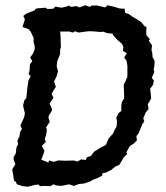

<svg xmlns="http://www.w3.org/2000/svg" viewBox="-20 -700 625 725"><path d="M85 5 66 3 44 -4 40 -13 33 -18 30 -38 26 -60 38 -80 32 -96 31 -105 40 -122 42 -143 48 -155 46 -170 53 -184 56 -202 63 -213 57 -226 71 -257 74 -272 70 -289 67 -302 72 -321 79 -329 81 -344 83 -368 85 -378 87 -395 96 -413 88 -420 92 -436 93 -457 102 -469 94 -483 104 -497 111 -513V-527L107 -540V-557L96 -580L88 -590L65 -598L74 -627L68 -640L80 -649L109 -660L117 -668L152 -671L159 -666L181 -667L189 -675L212 -671L227 -674L241 -679L247 -674L269 -677L280 -672L302 -680L319 -674L326 -679H347L377 -672L386 -680L405 -676L426 -670L431 -668L451 -667L452 -652L468 -646L477 -639L499 -626L514 -616L525 -602L533 -598L532 -577L533 -567L546 -552L542 -546L554 -529L552 -511L555 -500L556 -484L564 -470L563 -452L560 -437L563 -428L553 -406L561 -396L558 -380L547 -365L551 -329L545 -318L538 -306L541 -288L530 -275L521 -253L525 -242L518 -232L510 -213L503 -196L495 -186L497 -170L485 -158L470 -148L457 -125L460 -118L448 -107L438 -90L430 -77L415 -71L401 -59L380 -48L367 -46L366 -37L347 -27L330 -21L323 -16L298 -7L277 -5L259 2L241 -4L211 2L191 0L181 -4L171 3L147 2L131 3L126 -3L113 -2ZM163 -86 165 -94 183 -89 199 -94H207L227 -93L258 -94L272 -90L286 -98L304 -96L308 -106L323 -111L335 -127L348 -135L359 -142L380 -153L385 -165L391 -178L407 -196L414 -212L420 -221L422 -242L419 -255L428 -273L438 -281V-299L440 -314L449 -329L448 -359L447 -381L452 -389L461 -410V-425V-431V-452L458 -470L449 -483L459 -499L444 -508L446 -522L441 -534L426 -547L420 -553L407 -567L405 -573L384 -575L368 -581L364 -579L351 -580L340 -581L325 -582H314L298 -580L276 -577L264 -582L254 -577L243 -581H226H207L209 -559V-545L210 -523L207 -512V-496L201 -481L196 -468L194 -450L199 -431L195 -415L188 -400L184 -392L191 -372L181 -357L175 -345L182 -331L167 -309L174 -294L177 -284L164 -263L163 -255L168 -240L154 -219L157 -210L154 -190L149 -175L153 -164L138 -149L148 -131L144 -118L136 -97L151 -91Z"/></svg>

Font: Winky Rough
Style: Italic
Weight: 400
Italic angle: -8.97852°
Designer: Simon Atzbach
Foundry: typofactur
Version: Version 1.206